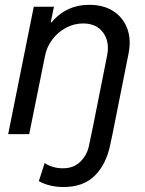

<svg xmlns="http://www.w3.org/2000/svg" viewBox="-20 -545 589 780"><path d="M237.8 214.8Q210.9 214.8 185.3 209Q159.7 203.1 137.7 190.9L161.6 117.2Q174.3 126.5 193.8 132.6Q213.4 138.7 234.9 138.7Q279.3 138.7 306.2 112.1Q333 85.4 340.8 49.8L357.9 -31.7L437 0L427.2 45.9Q411.1 122.6 365 168.7Q318.8 214.8 237.8 214.8ZM13.2 0 117.2 -517.6H199.2L186 -454.1H209L164.1 -418.9Q194.3 -469.7 239 -497.6Q283.7 -525.4 342.8 -525.4Q400.9 -525.4 440.7 -499.5Q480.5 -473.6 497.1 -428.7Q513.7 -383.8 502 -326.2L437 0H351.6L415 -318.8Q426.3 -375.5 398.9 -412.6Q371.6 -449.7 317.9 -449.7Q281.2 -449.7 248.5 -432.4Q215.8 -415 193.1 -385.3Q170.4 -355.5 163.1 -318.8L98.6 0Z"/></svg>

Font: Reddit Sans
Style: Italic
Weight: 400
Italic angle: -11.25°
Designer: Stephen Hutchings
Version: Version 1.013